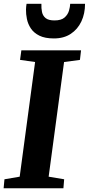

<svg xmlns="http://www.w3.org/2000/svg" viewBox="-26 -1014 478 1034"><path d="M-6.5 0 -2 -48.5 80 -62.5 163 -680 82 -691.5 89 -743H410.5L404.5 -691.5L319 -680L236 -62.5L319.5 -48.5L315.5 0ZM264.5 -807Q216 -807 186 -822Q156 -837 140.2 -860.8Q124.5 -884.5 119 -911.5Q113.5 -938.5 114 -963Q114.5 -971 115 -978.8Q115.5 -986.5 117 -993.5H197Q196 -969.5 200.2 -949.2Q204.5 -929 219.8 -916.5Q235 -904 267.5 -904Q304 -904 321.8 -919.8Q339.5 -935.5 345.5 -956.5Q351.5 -977.5 352 -993.5H432Q432 -940.5 412.2 -898.5Q392.5 -856.5 355.2 -831.8Q318 -807 264.5 -807Z"/></svg>

Font: Merriweather ExtraBold
Style: Italic
Weight: 800
Italic angle: -7.8°
Version: Version 2.101